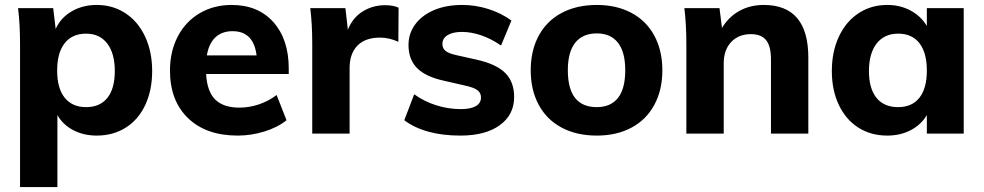

<svg xmlns="http://www.w3.org/2000/svg" viewBox="-20 -540 3976 776"><path d="M595 -253Q595 -175 567 -115.5Q539 -56 488 -24Q437 8 371 8Q318 8 276 -14Q234 -36 212 -75V216H61V-362Q61 -443 53 -507H195L205 -423Q225 -468 269.5 -494Q314 -520 371 -520Q436 -520 487 -486.5Q538 -453 566.5 -392Q595 -331 595 -253ZM444 -253Q444 -324 413.5 -364Q383 -404 328 -404Q272 -404 241.5 -365.5Q211 -327 211 -255Q211 -183 241.5 -145Q272 -107 328 -107Q384 -107 414 -144.5Q444 -182 444 -253Z M1147 -241H813Q817 -170 850 -137.5Q883 -105 948 -105Q987 -105 1026 -118Q1065 -131 1098 -156L1138 -54Q1102 -25 1048.5 -8.5Q995 8 941 8Q813 8 740 -62.5Q667 -133 667 -255Q667 -332 698.5 -392.5Q730 -453 787 -486.5Q844 -520 916 -520Q1023 -520 1085 -450.5Q1147 -381 1147 -263ZM816 -316H1017Q1005 -414 920 -414Q877 -414 850.5 -389Q824 -364 816 -316Z M1591 -509 1590 -371Q1553 -388 1516 -388Q1456 -388 1424.5 -355.5Q1393 -323 1393 -265V0H1242V-362Q1242 -443 1234 -507H1376L1386 -420Q1405 -468 1445.5 -493.5Q1486 -519 1537 -519Q1569 -519 1591 -509Z M1614 -54 1654 -159Q1694 -130 1743 -114.5Q1792 -99 1843 -99Q1882 -99 1903 -111Q1924 -123 1924 -146Q1924 -165 1909 -176Q1894 -187 1856 -195L1773 -214Q1700 -230 1665.5 -265Q1631 -300 1631 -358Q1631 -405 1658.5 -442Q1686 -479 1735 -499.5Q1784 -520 1848 -520Q1902 -520 1954 -503.5Q2006 -487 2047 -457L2005 -356Q1966 -383 1925.5 -397Q1885 -411 1847 -411Q1810 -411 1789 -398Q1768 -385 1768 -362Q1768 -345 1780.5 -334.5Q1793 -324 1825 -317L1910 -298Q1988 -280 2023 -244Q2058 -208 2058 -148Q2058 -76 2000 -34Q1942 8 1841 8Q1697 8 1614 -54Z M2125 -256Q2125 -336 2157.5 -396Q2190 -456 2250.5 -488Q2311 -520 2392 -520Q2472 -520 2532 -488Q2592 -456 2624.5 -396Q2657 -336 2657 -256Q2657 -176 2624.5 -116Q2592 -56 2532 -24Q2472 8 2392 8Q2311 8 2250.5 -24Q2190 -56 2157.5 -116Q2125 -176 2125 -256ZM2507 -256Q2507 -330 2477.5 -367.5Q2448 -405 2392 -405Q2335 -405 2305 -367.5Q2275 -330 2275 -256Q2275 -107 2392 -107Q2448 -107 2477.5 -144Q2507 -181 2507 -256Z M3247 -307V0H3096V-300Q3096 -353 3076.5 -377.5Q3057 -402 3015 -402Q2965 -402 2935 -370Q2905 -338 2905 -284V0H2754V-362Q2754 -443 2746 -507H2888L2898 -427Q2925 -472 2968.5 -496Q3012 -520 3067 -520Q3247 -520 3247 -307Z M3875 -507V0H3726V-75Q3703 -36 3661 -14Q3619 8 3566 8Q3500 8 3449.5 -24Q3399 -56 3370.5 -115.5Q3342 -175 3342 -253Q3342 -331 3370.5 -392Q3399 -453 3450 -486.5Q3501 -520 3566 -520Q3619 -520 3661 -497Q3703 -474 3726 -435V-507ZM3726 -255Q3726 -327 3696 -365.5Q3666 -404 3610 -404Q3554 -404 3523 -364Q3492 -324 3492 -253Q3492 -182 3522.5 -144.5Q3553 -107 3610 -107Q3666 -107 3696 -145Q3726 -183 3726 -255Z"/></svg>

Font: Muli ExtraBold
Style: Regular
Weight: 800
Designer: Vernon Adams
Foundry: Vernon Adams
Version: Version 2.000